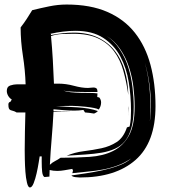

<svg xmlns="http://www.w3.org/2000/svg" viewBox="-20 -744 746 847"><path d="M176 37Q168 32 166 14Q164 -4 164 -30V-54H155Q154 -48 150.5 -26Q147 -4 141.5 20.5Q136 45 128.5 64Q121 83 112 83Q104 83 99 62Q94 41 92 13.5Q90 -14 89.5 -41.5Q89 -69 89 -82Q89 -124 90 -165Q91 -206 92 -248H53Q45 -253 38.5 -254.5Q32 -256 27 -258Q22 -260 19.5 -265Q17 -270 17 -283Q17 -293 26 -295L32 -305Q22 -311 16 -321.5Q10 -332 10 -343Q10 -362 25.5 -367Q41 -372 55 -372H93Q91 -435 81 -498.5Q71 -562 71 -623Q85 -641 97.5 -660Q110 -679 122 -699Q158 -708 197 -716Q236 -724 274 -724Q379 -724 453.5 -691.5Q528 -659 575 -599.5Q622 -540 644 -457.5Q666 -375 666 -276Q666 -116 578 -38.5Q490 39 332 39Q326 39 313 37.5Q300 36 295 30Q323 26 359.5 20.5Q396 15 433 7Q470 -1 503.5 -13.5Q537 -26 559 -45Q529 -25 497.5 -13.5Q466 -2 433.5 4Q401 10 367 13Q333 16 299 20L302 9L299 1Q280 4 264.5 7Q249 10 232 10Q215 10 199 6L198 35ZM247 -48Q316 -48 375.5 -52Q435 -56 479 -78Q523 -100 548.5 -145.5Q574 -191 574 -274Q574 -315 568.5 -360.5Q563 -406 548.5 -449.5Q534 -493 509 -529Q486 -563 451 -585Q485 -562 507 -528Q532 -491 545.5 -448Q559 -405 564.5 -359.5Q570 -314 570 -273Q570 -218 560 -181.5Q550 -145 532 -122.5Q514 -100 487.5 -88Q461 -76 428.5 -70.5Q396 -65 357 -62.5Q318 -60 274 -57Q309 -72 349.5 -77Q390 -82 427.5 -90Q465 -98 495 -117.5Q525 -137 540 -182L552 -186Q556 -206 557 -221.5Q558 -237 558 -257Q558 -319 548 -381.5Q538 -444 511 -494.5Q484 -545 436 -576.5Q388 -608 313 -608Q285 -608 257.5 -604.5Q230 -601 203 -595Q205 -594 205 -592Q205 -589 204 -589Q257 -600 306 -600Q367 -600 412 -578.5Q457 -557 486.5 -519.5Q516 -482 530.5 -432Q545 -382 546 -325Q538 -383 524 -432.5Q510 -482 483 -518Q456 -554 413 -574.5Q370 -595 304 -595Q279 -595 254 -594Q229 -593 205 -585Q210 -532 213 -480Q216 -428 218 -375H238Q271 -375 306 -365.5Q341 -356 368 -356Q373 -356 379.5 -357Q386 -358 393 -358Q400 -358 405 -354.5Q410 -351 410 -338H366Q338 -338 308 -339Q278 -340 260 -344Q273 -339 293 -337Q313 -335 334.5 -334.5Q356 -334 376 -334Q396 -334 410 -332L409 -316L418 -314Q426 -304 426 -292Q426 -276 416 -261Q409 -265 393 -268Q377 -271 358.5 -273Q340 -275 323 -276Q306 -277 297 -277L228 -276Q249 -274 273 -273Q297 -272 321.5 -270.5Q346 -269 369.5 -265Q393 -261 412 -254Q408 -250 404 -247.5Q400 -245 395 -243Q385 -245 375 -246L355 -248L348 -259Q328 -256 308 -256Q285 -256 262 -258L216 -262V-253Q244 -253 272 -252L294 -251H284H250Q233 -251 216 -250Q213 -191 208 -133.5Q203 -76 200 -17Q210 -27 223 -33.5Q236 -40 247 -48ZM646 -271Q646 -320 639.5 -370Q633 -420 619 -467Q633 -416 638.5 -365Q644 -314 644 -262Q644 -236 641 -209Q640 -206 640 -203Q646 -236 646 -271ZM549 -267Q549 -249 546 -232Q548 -242 548 -251V-279Q548 -277 548 -276Q549 -272 549 -267ZM327 -249Q317 -250 307 -250Q317 -249 327 -249ZM304 -250Q299 -251 294 -251Q299 -251 304 -250ZM630 -157Q632 -163 633 -169Q632 -163 630 -157Z"/></svg>

Font: Finger Paint
Style: Regular
Weight: 400
Designer: Ralph du Carrois
Foundry: Ralph du Carrois
Version: Version 1.002